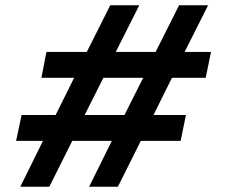

<svg xmlns="http://www.w3.org/2000/svg" viewBox="-20 -708 853 728"><path d="M57 0 143 -174H41L62 -272H191L261 -413H137L156 -511H309L398 -688H508L419 -511H570L659 -688H769L680 -511H780L760 -413H632L562 -272H685L665 -174H514L427 0H318L404 -174H254L167 0ZM301 -272H452L523 -413H372Z"/></svg>

Font: Saira Thin Expanded
Style: Bold Italic
Weight: 700
Width: 7
Italic angle: -12°
Version: Version 1.101